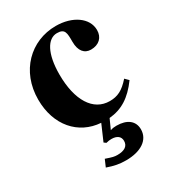

<svg xmlns="http://www.w3.org/2000/svg" viewBox="-170 -565 785 875"><g transform="rotate(-30 222.0 -127.5)"><path d="M412 -109C375 -67 346 -53 305 -53C218 -53 166 -137 166 -273C166 -382 201 -442 250 -442C292 -442 292 -419 292 -372C292 -324 314 -299 348 -299C390 -299 416 -324 416 -363C416 -427 349 -473 262 -473C129 -473 25 -371 25 -222C25 -86 106 5 221 13L185 96L196 104C207 101 215 100 224 100C253 100 270 113 270 136C270 163 250 177 212 177C196 177 185 174 159 165L153 163L137 200C174 213 200 218 234 218C313 218 363 184 363 129C363 85 330 59 274 59C262 59 254 60 242 64L265 13C331 7 381 -24 430 -91Z"/></g></svg>

Font: XITS Math
Style: Bold
Weight: 700
Designer: MicroPress Inc., with final additions and corrections provided by Coen Hoffman, Elsevier (retired)
Version: Version 1.105